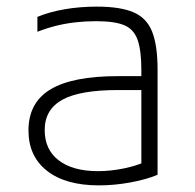

<svg xmlns="http://www.w3.org/2000/svg" viewBox="-20 -550 590 580"><path d="M279 10Q178 10 122 -34Q66 -78 66 -156Q66 -240 132.5 -280Q199 -320 336 -320H430V-278H336Q221 -278 168 -248.5Q115 -219 115 -157Q115 -98 157.5 -65.5Q200 -33 276 -33Q315 -33 355.5 -41.5Q396 -50 422 -63L407 -33V-339Q407 -398 395.5 -430Q384 -462 355 -474Q326 -486 270 -486Q238 -486 207.5 -482.5Q177 -479 149 -472Q121 -465 93 -454V-499Q129 -514 175 -522Q221 -530 273 -530Q343 -530 383 -513Q423 -496 439.5 -454.5Q456 -413 456 -340V-22Q423 -8 374.5 1Q326 10 279 10Z"/></svg>

Font: M PLUS Code Latin SemiExpanded Light
Style: Regular
Weight: 300
Width: 6
Designer: Coji Morishita
Foundry: UNDERFOREST DESIGN
Version: Version 1.002; ttfautohint (v1.8.3)